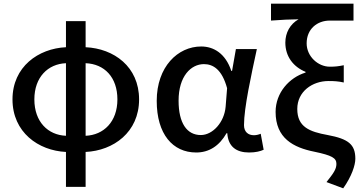

<svg xmlns="http://www.w3.org/2000/svg" viewBox="-20 -817 1965 1045"><path d="M339 200H446V10C597 3 737 -97 737 -276C737 -454 600 -553 446 -560V-702H339V-560C189 -553 48 -454 48 -276C48 -97 189 3 339 10ZM167 -276C167 -397 241 -469 339 -473V-78C241 -82 167 -154 167 -276ZM619 -276C619 -154 544 -82 446 -78V-473C548 -469 619 -397 619 -276Z M1048 13C1117 13 1173 -22 1213 -92H1217C1222 -18 1267 13 1336 13C1372 13 1398 6 1415 -2L1399 -89C1387 -84 1374 -81 1362 -81C1331 -81 1308 -99 1308 -136C1308 -231 1348 -411 1378 -550H1264L1243 -431H1239C1207 -527 1142 -564 1075 -564C948 -564 833 -454 833 -268C833 -87 920 13 1048 13ZM1073 -82C997 -82 952 -147 952 -269C952 -403 1020 -468 1090 -468C1139 -468 1188 -440 1216 -337L1208 -236C1201 -152 1138 -82 1073 -82Z M1848 208C1894 143 1914 82 1914 47C1914 -31 1876 -61 1764 -82C1664 -100 1598 -126 1598 -224C1598 -319 1680 -376 1768 -376C1797 -376 1820 -375 1851 -368V-462C1821 -456 1805 -454 1775 -454C1711 -454 1649 -510 1649 -581C1649 -659 1706 -705 1775 -705H1904V-797H1455V-705C1521 -710 1550 -711 1605 -712C1559 -686 1533 -639 1533 -585C1533 -509 1577 -453 1643 -426V-422C1555 -395 1480 -313 1480 -208C1480 -65 1576 -14 1692 9C1787 29 1811 43 1811 75C1811 105 1794 127 1757 174Z"/></svg>

Font: Source Han Sans JP Medium
Style: Regular
Weight: 500
Designer: Ryoko NISHIZUKA 西塚涼子 (kana, bopomofo & ideographs); Paul D. Hunt (Latin, Greek & Cyrillic); Sandoll Communications 산돌커뮤니
Foundry: Adobe
Version: Version 2.002;hotconv 1.0.116;makeotfexe 2.5.65601